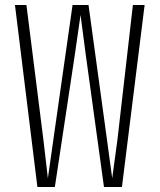

<svg xmlns="http://www.w3.org/2000/svg" viewBox="-20 -750 640 770"><path d="M130 0 40 -730H86L154 -190L172 -35L194 -190L271 -730H335L409 -190L430 -35Q445 -142 451 -190L513 -730H560L469 0H397L324 -530L303 -690L280 -530L200 0Z"/></svg>

Font: JetBrains Mono Extra Light
Style: Regular
Weight: 200
Monospace: yes
Designer: Philipp Nurullin, Konstantin Bulenkov
Foundry: JetBrains
Version: 2.002